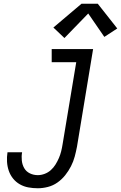

<svg xmlns="http://www.w3.org/2000/svg" viewBox="-20 -997 646 1025"><path d="M182 8Q156 8 131.5 3.5Q107 -1 86 -13Q65 -25 50 -43.5Q35 -62 27 -85Q19 -108 17.5 -133.5Q16 -159 20 -184Q20 -184 20 -184Q20 -184 20 -184H98Q94 -162 96.5 -139.5Q99 -117 109.5 -99Q120 -81 139.5 -71.5Q159 -62 182 -62Q200 -62 218.5 -69Q237 -76 251.5 -89Q266 -102 276.5 -119Q287 -136 294.5 -153.5Q302 -171 306.5 -189Q311 -207 314 -226L387 -665H256V-735H477L391 -214Q386 -188 379 -161.5Q372 -135 359 -109.5Q346 -84 328 -61.5Q310 -39 286.5 -22.5Q263 -6 235.5 1Q208 8 182 8ZM324 -794 265 -850 415 -977H502L606 -845L537 -800L451 -925Z"/></svg>

Font: Iosevka Curly Oblique
Style: Regular
Weight: 400
Italic angle: -9°
Monospace: yes
Designer: Belleve Invis
Foundry: Belleve Invis
Version: Version 11.1.0; ttfautohint (v1.8.3)